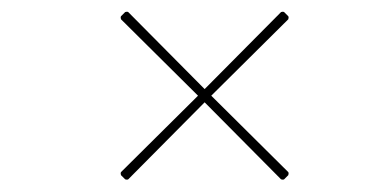

<svg xmlns="http://www.w3.org/2000/svg" viewBox="-20 -460 640 319"><path d="M188 -162 181 -169Q180 -172 181 -174L309 -301L181 -428Q180 -431 181 -433L188 -440Q191 -441 193 -440L320 -312L447 -440Q450 -441 452 -440L459 -433Q460 -431 459 -428L331 -301L459 -174Q460 -172 459 -169L452 -162Q450 -161 447 -162L320 -290L193 -162Q191 -161 188 -162Z"/></svg>

Font: Sofia Sans Hairline
Style: Italic
Weight: 1
Italic angle: -9°
Designer: Botio Nikoltchev, Ani Petrova
Foundry: lettersoup
Version: Version 4.102